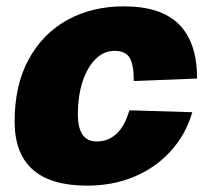

<svg xmlns="http://www.w3.org/2000/svg" viewBox="-20 -572 658 604"><path d="M254 12Q26 12 26 -190Q26 -304 70 -385Q114 -466 191.5 -509Q269 -552 370 -552Q487 -552 543.5 -495Q600 -438 600 -325L401 -317Q401 -368 388 -390Q375 -412 340 -412Q307 -412 281 -386.5Q255 -361 240 -316Q225 -271 225 -212Q225 -127 284 -127Q320 -127 346 -150.5Q372 -174 387 -225L585 -219Q564 -148 516.5 -96Q469 -44 402 -16Q335 12 254 12Z"/></svg>

Font: Geist Black
Style: Italic
Weight: 900
Italic angle: -12°
Designer: Basement.studio, Andrés Briganti, Mateo Zaragoza
Foundry: Basement.studio, Vercel, Andrés Briganti, Guido Ferreyra, Mateo Zaragoza
Version: Version 1.500; ttfautohint (v1.8.4.7-5d5b)